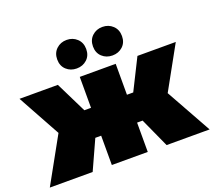

<svg xmlns="http://www.w3.org/2000/svg" viewBox="-129 -948 1249 1120"><g transform="rotate(-20 495.0 -388.0)"><path d="M724 0 610 -251 792 -357 991 0ZM541 -182V-355H744V-182ZM815 -249 603 -269 742 -547H980ZM265 0H-1L197 -357L379 -251ZM607 0H384V-547H607ZM449 -182H246V-355H449ZM174 -249 10 -547H248L385 -269ZM607 -599Q569 -599 543 -623Q517 -647 517 -687Q517 -727 543 -751.5Q569 -776 607 -776Q645 -776 671 -751.5Q697 -727 697 -687Q697 -647 671 -623Q645 -599 607 -599ZM385 -599Q347 -599 321 -623Q295 -647 295 -687Q295 -727 321 -751.5Q347 -776 385 -776Q423 -776 449 -751.5Q475 -727 475 -687Q475 -647 449 -623Q423 -599 385 -599Z"/></g></svg>

Font: MOST Montserrat Black
Style: Regular
Weight: 900
Designer: Julieta Ulanovsky
Foundry: Julieta Ulanovsky
Version: Version 8.000;March 11, 2024;FontCreator 15.0.0.2926 64-bit